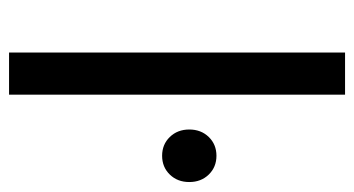

<svg xmlns="http://www.w3.org/2000/svg" viewBox="-199 -583 782 424"><g transform="rotate(90 192.0 -371.0)"><path d="M96 -742H189V0H96ZM382 -398Q382 -372 365.5 -355Q349 -338 324 -338Q299 -338 282.5 -355Q266 -372 266 -398Q266 -424 282.5 -441Q299 -458 324 -458Q349 -458 365.5 -441Q382 -424 382 -398Z"/></g></svg>

Font: Gontserrat
Style: Regular
Weight: 400
Designer: Julieta Ulanovsky
Foundry: Julieta Ulanovsky
Version: Version 6.001